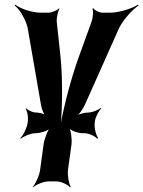

<svg xmlns="http://www.w3.org/2000/svg" viewBox="-20 -583 621 833"><path d="M391 -50 392 -58C394 -75 409 -103 419 -112L417 -115C407 -106 380 -95 366 -95C348 -95 320 -88 309 -79L310 -76C322 -85 341 -111 349 -130L497 -462C515 -498 556 -543 581 -559L579 -563C554 -546 496 -528 458 -528H424C411 -528 390 -538 384 -548L381 -545C386 -536 383 -506 378 -491L324 -342C283 -230 246 -80 235 8H239C250 -80 254 -229 242 -342L226 -491C225 -506 232 -536 238 -545L236 -547C229 -538 203 -528 190 -528H156C118 -528 67 -546 46 -563L44 -559C65 -543 92 -498 100 -462L158 -127C161 -110 171 -85 179 -77L182 -81C173 -89 150 -95 135 -95C121 -95 101 -105 93 -113L91 -111C98 -102 103 -77 101 -61L100 -50C97 -29 81 5 68 16L70 19C83 8 114 -5 132 -5H135C154 -5 189 -16 201 -28L199 -31C187 -19 172 21 169 44L154 154C151 178 134 215 122 228L123 230C136 218 170 204 190 204H225C245 204 275 218 284 230L287 228C279 215 272 178 275 154L290 45C293 21 288 -19 279 -31L278 -29C286 -16 319 -5 339 -5H347C365 -5 393 8 402 19L406 16C397 5 388 -29 391 -50Z"/></svg>

Font: Asimov
Style: EdgeNarIt
Weight: 500
Designer: Google
Version: Version 2.000980: 2014